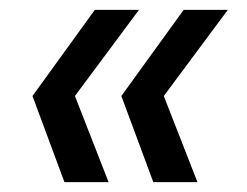

<svg xmlns="http://www.w3.org/2000/svg" viewBox="-20 -490 501 390"><path d="M132.2 -295 200.6 -120H110.9L46 -295L172.6 -470H262.3ZM312.7 -295 381.1 -120H291.4L226.5 -295L353.1 -470H442.8Z"/></svg>

Font: Poppins Variable
Style: Italic
Weight: 100
Italic angle: -10°
Designer: Jonny Pinhorn
Foundry: Indian Type Foundry
Version: Version 6.000